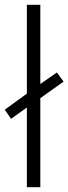

<svg xmlns="http://www.w3.org/2000/svg" viewBox="-38 -780 285 800"><path d="M74 0H130V-371L227 -440L199 -478L130 -430V-760H74V-390L-18 -323L8 -285L74 -332Z"/></svg>

Font: Noto Sans Bengali ExtraCondensed Light
Style: Regular
Weight: 300
Width: 2
Designer: Joana Ranito - Universal Thirst; Jelle Bosma - Monotype Design Team
Foundry: Universal Thirst ehf.
Version: Version 3.000